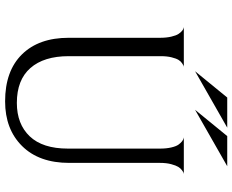

<svg xmlns="http://www.w3.org/2000/svg" viewBox="-99 -799 910 752"><g transform="rotate(90 356.0 -423.0)"><path d="M259 -732 362 -858H480ZM410 -732 513 -858H631ZM618 -595V-239Q618 -121 552 -54.5Q486 12 377 12Q258 12 193 -54Q128 -120 128 -237V-595Q128 -620 123.5 -639Q119 -658 113 -667Q107 -676 101 -681Q95 -686 90 -687L86 -688H242Q240 -688 237.5 -687Q235 -686 227.5 -681Q220 -676 214.5 -667Q209 -658 204.5 -640Q200 -622 200 -598V-237Q200 -140 246.5 -87Q293 -34 383 -34Q466 -34 514 -84.5Q562 -135 562 -234V-595Q562 -620 557.5 -639Q553 -658 546.5 -667Q540 -676 533.5 -681Q527 -686 522 -687L518 -688H662Q660 -688 657 -687Q654 -686 646.5 -680.5Q639 -675 633.5 -666Q628 -657 623 -638.5Q618 -620 618 -595Z"/></g></svg>

Font: Bellefair
Style: Regular
Weight: 400
Designer: Nick Shinn, Liron Lavi Turkenic
Foundry: Shinntype
Version: Version 1.003;PS 001.003;hotconv 1.0.88;makeotf.lib2.5.64775